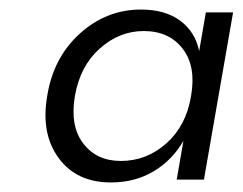

<svg xmlns="http://www.w3.org/2000/svg" viewBox="-20 -729 508 402"><path d="M79 -529Q92 -609 147.5 -659Q203 -709 275 -709Q326 -709 357.5 -685.5Q389 -662 397 -622L411 -703H468L407 -353H350L364 -434Q341 -394 302 -370.5Q263 -347 212 -347Q140 -347 102.5 -398.5Q65 -450 79 -529ZM380 -528Q391 -590 362.5 -627Q334 -664 281 -664Q230 -664 189 -627.5Q148 -591 137 -529Q126 -466 154 -429Q182 -392 233 -392Q287 -392 328.5 -429Q370 -466 380 -528Z"/></svg>

Font: Poppins Light
Style: Italic
Weight: 300
Italic angle: -10°
Designer: Ninad Kale (Devanagari), Jonny Pinhorn (Latin)
Foundry: Indian Type Foundry
Version: Version 3.200;PS 1.000;hotconv 16.6.54;makeotf.lib2.5.65590